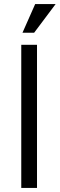

<svg xmlns="http://www.w3.org/2000/svg" viewBox="-20 -919 292 939"><path d="M152 -899H252L147 -759H90ZM84 -700H161V0H84Z"/></svg>

Font: Haskoy
Style: Regular
Weight: 400
Designer: Ertekin Erdin
Foundry: Ertekin Erdin
Version: Version 1.500